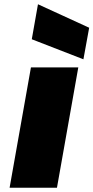

<svg xmlns="http://www.w3.org/2000/svg" viewBox="-20 -880 438 900"><path d="M25 0 125 -564H347L247 0ZM129 -696 158 -860 398 -750 371 -602Z"/></svg>

Font: Poppins Black
Style: Italic
Weight: 900
Italic angle: -10°
Designer: Ninad Kale (Devanagari), Jonny Pinhorn (Latin)
Foundry: Indian Type Foundry
Version: Version 3.200;PS 1.000;hotconv 16.6.54;makeotf.lib2.5.65590